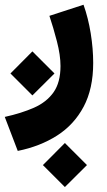

<svg xmlns="http://www.w3.org/2000/svg" viewBox="-50 -357 442 794"><path d="M218.3 234.4 309.6 325.7 218.3 416.5 127.4 325.7ZM84 -144.5 175.3 -53.2 84 37.6 -6.8 -53.2ZM23.4 267.1 -30.3 126.5Q38.6 111.3 90.6 88.4Q142.6 65.4 171.4 24.7Q200.2 -16.1 200.2 -84Q200.2 -128.9 185.3 -186.3Q170.4 -243.7 154.3 -291.5L295.4 -337.4Q314.9 -282.7 325.2 -219Q335.4 -155.3 335.4 -96.7Q335.4 9.8 295.9 84.2Q256.3 158.7 186 203.6Q115.7 248.5 23.4 267.1Z"/></svg>

Font: Vazirmatn FD Black
Style: Regular
Weight: 900
Designer: Saber Rastikerdar
Foundry: Saber Rastikerdar
Version: Version 33.003